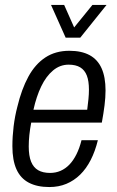

<svg xmlns="http://www.w3.org/2000/svg" viewBox="-20 -743 474 775"><path d="M179 12Q130 12 96.5 -5.5Q63 -23 46.5 -59.5Q30 -96 30 -153Q30 -192 35 -233Q40 -274 50 -312Q67 -383 94.5 -433.5Q122 -484 163 -511Q204 -538 260 -538Q309 -538 341.5 -520.5Q374 -503 390 -467.5Q406 -432 406 -378Q406 -350 402 -318Q398 -286 391 -248H106Q101 -222 98.5 -198Q96 -174 96 -152Q96 -114 105.5 -90.5Q115 -67 134 -56Q153 -45 182 -45Q205 -45 224.5 -53.5Q244 -62 260 -78.5Q276 -95 288.5 -120Q301 -145 309 -177H375Q364 -132 346 -97Q328 -62 303.5 -38Q279 -14 248 -1Q217 12 179 12ZM115 -300H332Q335 -323 337 -343Q339 -363 339 -381Q339 -416 330.5 -438Q322 -460 304 -471Q286 -482 257 -482Q222 -482 194 -458.5Q166 -435 146.5 -394.5Q127 -354 115 -300ZM410 -723 304 -591H245L186 -723H239L291 -606H258L353 -723Z"/></svg>

Font: Archivo Condensed Light
Style: Italic
Weight: 300
Width: 3
Italic angle: -10°
Designer: Hector Gatti
Foundry: Omnibus-Type
Version: Version 2.001